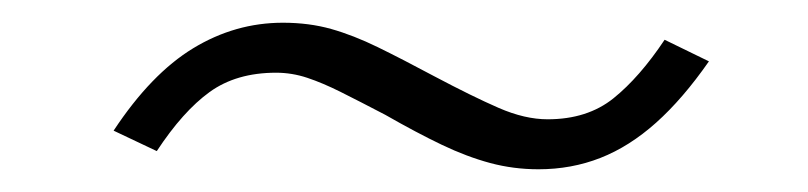

<svg xmlns="http://www.w3.org/2000/svg" viewBox="-20 -368 711 169"><path d="M454 -219Q432 -219 411.5 -224.5Q391 -230 369 -240.5Q347 -251 319 -267Q296 -279 280 -287Q264 -295 250.5 -299.5Q237 -304 223 -304Q188 -304 164.5 -287Q141 -270 118 -235L80 -253Q113 -303 150 -325.5Q187 -348 229 -348Q252 -348 271.5 -342.5Q291 -337 312.5 -326.5Q334 -316 362 -301Q396 -283 419 -273Q442 -263 462 -263Q497 -263 520 -281.5Q543 -300 565 -333L604 -314Q581 -281 557.5 -260Q534 -239 508.5 -229Q483 -219 454 -219Z"/></svg>

Font: Nunito Sans 7pt SemiExpanded ExtraLight
Style: Italic
Weight: 250
Width: 6
Italic angle: -9°
Designer: Vernon Adams
Foundry: Vernon Adams
Version: Version 3.101;gftools[0.9.27]